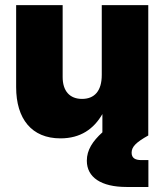

<svg xmlns="http://www.w3.org/2000/svg" viewBox="-20 -536 651 760"><path d="M219.2 11.7C298.8 11.7 351.1 -25.4 385.3 -84.5V-12.2C346.7 22.9 323.7 57.6 323.7 100.1C323.7 166 380.4 204.1 481 204.1H567.4V97.7H539.6C514.2 97.7 501 88.9 501 68.4C501 45.4 517.6 27.8 567.4 0H566.9V-515.6H382.8V-239.3C382.8 -175.3 353.5 -144.5 304.7 -144.5C255.9 -144.5 228 -175.8 228 -231V-515.6H43.9V-190.9C43.9 -65.4 105.5 11.7 219.2 11.7Z"/></svg>

Font: Raveo Display Display ExtraBold
Style: Regular
Weight: 800
Designer: Jakub Foglar, Rasmus Andersson (Inter)
Foundry: Jakubfoglar.com
Version: Version 1.100;Glyphs 3.2.3 (3260)